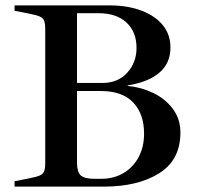

<svg xmlns="http://www.w3.org/2000/svg" viewBox="-20 -693 746 713"><path d="M34 -20 90 -31Q116 -36 128 -41.5Q140 -47 144 -57.5Q148 -68 148 -90V-583Q148 -605 144 -615.5Q140 -626 128 -631.5Q116 -637 90 -642L34 -653V-673H386Q454 -673 505.5 -653.5Q557 -634 585 -599Q613 -564 613 -517Q613 -457 570.5 -422Q528 -387 454 -376V-374Q505 -369 549.5 -347.5Q594 -326 622 -288.5Q650 -251 650 -201Q650 -99 571 -49.5Q492 0 366 0H34ZM361 -385Q418 -385 452.5 -423Q487 -461 487 -515Q487 -575 449.5 -609.5Q412 -644 346 -644H266V-385ZM357 -29Q402 -29 438 -50Q474 -71 494.5 -109Q515 -147 515 -197Q515 -270 474.5 -312.5Q434 -355 355 -355H266V-89Q266 -55 279.5 -42Q293 -29 331 -29Z"/></svg>

Font: Ibarra Real Nova SemiBold
Style: Regular
Weight: 600
Designer: Jose Maria Ribagorda & Octavio Pardo
Foundry: Jose Maria Ribagorda
Version: Version 1.014